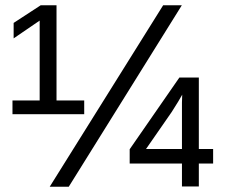

<svg xmlns="http://www.w3.org/2000/svg" viewBox="-20 -708 874 728"><path d="M733.9 -87.9V-1H669.9V-87.9H471.7V-142.1L660.2 -414.1H733.9V-143.1H788.1V-87.9ZM670.9 -349.1Q660.6 -329.6 630.9 -283.2L533.7 -143.1H669.9V-318.8ZM240.7 0H168.5L598.6 -688H669.4ZM27.3 -274.9V-327.1H130.4V-629.9L31.7 -562.5V-621.1L134.3 -688H194.3V-327.1H299.3V-274.9Z"/></svg>

Font: TypoPRO Liberation Sans
Style: Regular
Weight: 400
Designer: Steve Matteson
Foundry: Ascender Corporation
Version: Version 2.00.1